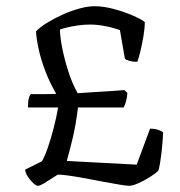

<svg xmlns="http://www.w3.org/2000/svg" viewBox="-20 -598 580 618"><path d="M102 0Q96 0 86.5 -9Q77 -18 69 -30.5Q61 -43 61 -52L115 -79Q124 -94 134 -123Q144 -152 153 -187Q162 -222 167 -252H70Q70 -273 73 -283Q76 -293 80 -295Q99 -295 120.5 -295Q142 -295 161 -296Q141 -330 126.5 -367.5Q112 -405 104.5 -439.5Q97 -474 96 -497Q108 -510 130.5 -524Q153 -538 180.5 -550.5Q208 -563 235.5 -570.5Q263 -578 284 -578Q313 -578 346.5 -569Q380 -560 407.5 -548Q435 -536 446 -527Q446 -506 441.5 -480Q437 -454 431.5 -431.5Q426 -409 422 -399Q407 -399 396.5 -402Q386 -405 382 -409L366 -501Q341 -510 316 -514.5Q291 -519 270 -519Q250 -519 229.5 -516Q209 -513 193.5 -509Q178 -505 173 -503Q173 -481 180 -445Q187 -409 199.5 -369.5Q212 -330 230 -298Q258 -300 283 -301.5Q308 -303 332 -304.5Q356 -306 380 -308L390 -299Q389 -284 385.5 -271.5Q382 -259 378 -252H231Q224 -195 214 -153.5Q204 -112 195 -80L420 -68L463 -184Q477 -184 488 -180.5Q499 -177 505 -172Q504 -144 500 -108Q496 -72 490 -49Q480 -39 461.5 -27.5Q443 -16 425 -8Q407 0 396 0Q388 0 366 -3.5Q344 -7 315.5 -12.5Q287 -18 257.5 -23.5Q228 -29 203.5 -32.5Q179 -36 166 -36Q159 -32 145.5 -23Q132 -14 120 -7Q108 0 102 0Z"/></svg>

Font: Texturina 12pt Light
Style: Regular
Weight: 300
Designer: Guillermo Torres Carreño
Foundry: Omnibus-Type
Version: Version 1.002